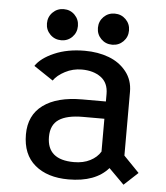

<svg xmlns="http://www.w3.org/2000/svg" viewBox="-50 -717 671 775"><g transform="rotate(5 285.0 -329.5)"><path d="M222 -564.2Q204 -546 177.5 -546Q151 -546 132.8 -564.2Q114.5 -582.5 114.5 -609Q114.5 -635.5 132.8 -653.8Q151 -672 177.5 -672Q204 -672 222 -653.8Q240 -635.5 240 -609Q240 -582.5 222 -564.2ZM428.8 -564.2Q410.5 -546 384 -546Q357.5 -546 339.2 -564.2Q321 -582.5 321 -609Q321 -635.5 339.2 -653.8Q357.5 -672 384 -672Q410.5 -672 428.8 -653.8Q447 -635.5 447 -609Q447 -582.5 428.8 -564.2ZM479 13 417 -49Q365 11 255.5 11Q170 11 119.5 -31.5Q69 -74 69 -155Q69 -233 125 -274.2Q181 -315.5 283.5 -315.5H379V-346Q379 -391 348.8 -413.2Q318.5 -435.5 271 -435.5Q235 -435.5 203.5 -419Q172 -402.5 157.5 -381L79 -433.5Q100.5 -466 153.5 -489Q206.5 -512 276.5 -512Q330.5 -512 374.2 -495.5Q418 -479 445.2 -444.8Q472.5 -410.5 472.5 -363V-104.5L535.5 -39.5ZM271.5 -60.5Q309.5 -60.5 337.2 -74.8Q365 -89 379 -112.5V-245.5H292Q227.5 -245.5 195 -223.8Q162.5 -202 162.5 -153.5Q162.5 -60.5 271.5 -60.5Z"/></g></svg>

Font: League Mono Narrow
Style: Regular
Weight: 400
Width: 3
Designer: Tyler Finck
Foundry: The League of Moveable Type / Tyler Finck
Version: Version 2.210